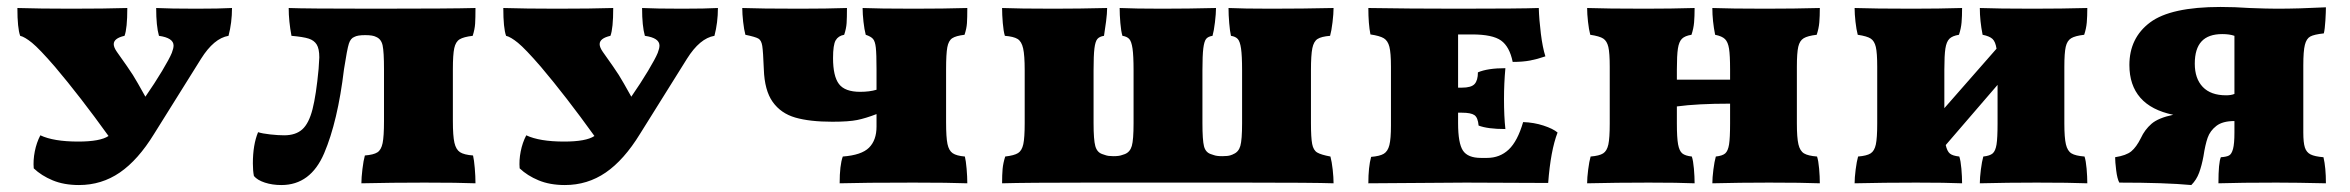

<svg xmlns="http://www.w3.org/2000/svg" viewBox="-20 -525 6757 552"><path d="M647 -502Q647 -460 637 -422Q595 -415 558 -356L423 -140Q377 -65 324.5 -29Q272 7 207 7Q164 7 131.5 -6.5Q99 -20 77 -41Q75 -64 80 -89.5Q85 -115 96 -136Q134 -118 205 -118Q268 -118 292 -134Q210 -248 138 -333Q93 -385 72 -402Q51 -419 38 -422Q30 -444 30 -502Q94 -500 184 -500Q283 -500 346 -502Q346 -443 338 -422Q307 -415 307 -398Q307 -389 316 -376Q351 -327 362 -309.5Q373 -292 398 -247Q425 -286 446 -321Q467 -356 474 -373Q479 -386 479 -394Q479 -416 437 -422Q429 -450 429 -502Q469 -500 544 -500Q611 -500 647 -502Z M710 -19Q707 -34 707 -55Q707 -109 722 -145Q734 -141 757 -138.5Q780 -136 797 -136Q830 -136 849 -153Q868 -170 878.5 -211Q889 -252 896 -327Q898 -353 898 -360Q898 -385 890.5 -397Q883 -409 867.5 -414Q852 -419 818 -422Q810 -464 810 -502Q858 -500 1057 -500Q1277 -500 1347 -502Q1347 -473 1346 -457Q1345 -441 1339 -422Q1313 -419 1301.5 -412Q1290 -405 1286 -386.5Q1282 -368 1282 -326V-177Q1282 -134 1286.5 -114.5Q1291 -95 1302.5 -87.5Q1314 -80 1340 -78Q1343 -65 1345 -41.5Q1347 -18 1347 2Q1299 0 1200 0Q1107 0 1019 2Q1019 -14 1022 -39Q1025 -64 1029 -78Q1054 -80 1065 -87Q1076 -94 1080 -113.5Q1084 -133 1084 -177V-326Q1084 -376 1080 -394.5Q1076 -413 1061 -419Q1052 -424 1030 -424Q1008 -424 999 -419Q988 -415 983 -399.5Q978 -384 969 -326Q951 -176 912 -84.5Q873 7 789 7Q763 7 741.5 0Q720 -7 710 -19Z M2044 -502Q2044 -460 2034 -422Q1992 -415 1955 -356L1820 -140Q1774 -65 1721.5 -29Q1669 7 1604 7Q1561 7 1528.5 -6.5Q1496 -20 1474 -41Q1472 -64 1477 -89.5Q1482 -115 1493 -136Q1531 -118 1602 -118Q1665 -118 1689 -134Q1607 -248 1535 -333Q1490 -385 1469 -402Q1448 -419 1435 -422Q1427 -444 1427 -502Q1491 -500 1581 -500Q1680 -500 1743 -502Q1743 -443 1735 -422Q1704 -415 1704 -398Q1704 -389 1713 -376Q1748 -327 1759 -309.5Q1770 -292 1795 -247Q1822 -286 1843 -321Q1864 -356 1871 -373Q1876 -386 1876 -394Q1876 -416 1834 -422Q1826 -450 1826 -502Q1866 -500 1941 -500Q2008 -500 2044 -502Z M2754 -75Q2757 -63 2759 -40Q2761 -17 2761 2Q2709 0 2606 0Q2462 0 2394 2Q2394 -50 2403 -75Q2457 -79 2478.5 -100.5Q2500 -122 2500 -161V-197Q2469 -185 2444.5 -180Q2420 -175 2373 -175Q2308 -175 2266.5 -187Q2225 -199 2201.5 -232Q2178 -265 2176 -326Q2174 -377 2171.5 -393Q2169 -409 2160.5 -414Q2152 -419 2123 -425Q2119 -440 2116.5 -462.5Q2114 -485 2114 -502Q2166 -500 2279 -500Q2357 -500 2415 -502Q2415 -474 2414 -458.5Q2413 -443 2407 -425Q2390 -422 2382.5 -409Q2375 -396 2375 -358Q2375 -306 2392 -283.5Q2409 -261 2453 -261Q2480 -261 2500 -267V-326Q2500 -370 2498 -388Q2496 -406 2490 -413Q2484 -420 2469 -425Q2465 -440 2462.5 -462.5Q2460 -485 2460 -502Q2506 -500 2607 -500Q2695 -500 2761 -502Q2761 -474 2760 -458.5Q2759 -443 2753 -425Q2728 -422 2717.5 -415Q2707 -408 2703.5 -389Q2700 -370 2700 -326V-174Q2700 -130 2704 -111Q2708 -92 2719 -84.5Q2730 -77 2754 -75Z M2870 -75Q2896 -78 2907 -85Q2918 -92 2922 -110.5Q2926 -129 2926 -171V-323Q2926 -366 2921.5 -386Q2917 -406 2905.5 -413Q2894 -420 2869 -422Q2865 -435 2863 -459Q2861 -483 2861 -502Q2909 -500 3009 -500Q3083 -500 3163 -502Q3163 -487 3160 -463.5Q3157 -440 3154 -422Q3141 -420 3135 -413Q3129 -406 3126.5 -386Q3124 -366 3124 -323V-171Q3124 -123 3129 -105Q3134 -87 3149 -82Q3150 -82 3158 -79Q3166 -76 3181 -76Q3197 -76 3205 -79Q3213 -82 3214 -82Q3229 -88 3234 -105.5Q3239 -123 3239 -171V-323Q3239 -365 3236 -385.5Q3233 -406 3226.5 -413Q3220 -420 3207 -422Q3203 -435 3201 -459Q3199 -483 3199 -502Q3243 -500 3321 -500Q3396 -500 3476 -502Q3476 -486 3473 -461Q3470 -436 3466 -422Q3453 -420 3447.5 -413Q3442 -406 3439.5 -386Q3437 -366 3437 -323V-171Q3437 -122 3441.5 -104.5Q3446 -87 3461 -82Q3462 -82 3470 -79Q3478 -76 3494 -76Q3510 -76 3517.5 -78.5Q3525 -81 3526 -82Q3541 -88 3546 -105.5Q3551 -123 3551 -171V-323Q3551 -365 3548 -385.5Q3545 -406 3538.5 -413Q3532 -420 3519 -422Q3516 -435 3514 -458.5Q3512 -482 3512 -502Q3554 -500 3634 -500Q3726 -500 3814 -502Q3814 -486 3811 -461Q3808 -436 3804 -422Q3779 -420 3768 -413Q3757 -406 3753 -386.5Q3749 -367 3749 -323V-171Q3749 -129 3752.5 -111Q3756 -93 3767 -86.5Q3778 -80 3805 -75Q3809 -60 3811.5 -37.5Q3814 -15 3814 2Q3758 0 3557 0H3108Q2931 0 2861 2Q2861 -23 2862.5 -39.5Q2864 -56 2870 -75Z M4458 -144Q4438 -92 4431 1L4194 0L3914 2Q3914 -45 3922 -74Q3947 -76 3958.5 -83Q3970 -90 3974.5 -108Q3979 -126 3979 -164V-333Q3979 -373 3974.5 -390.5Q3970 -408 3958.5 -415Q3947 -422 3920 -426Q3914 -456 3914 -502Q4032 -500 4171 -500Q4351 -500 4404 -502Q4405 -468 4410 -428Q4415 -388 4423 -363Q4400 -355 4379 -351Q4358 -347 4329 -347Q4320 -391 4295.5 -408.5Q4271 -426 4212 -426H4172V-273H4183Q4210 -273 4219.5 -283.5Q4229 -294 4229 -317Q4257 -329 4308 -329Q4304 -285 4304 -241Q4304 -190 4308 -154Q4257 -154 4231 -164Q4229 -187 4219 -194Q4209 -201 4183 -201H4172V-171Q4172 -113 4186 -92Q4200 -71 4238 -71H4255Q4292 -71 4317.5 -95Q4343 -119 4359 -174Q4390 -173 4417.5 -164Q4445 -155 4458 -144Z M5204 -75Q5208 -63 5210 -40Q5212 -17 5212 2Q5162 0 5066 0Q4983 0 4903 2Q4903 -14 4906 -37.5Q4909 -61 4913 -75Q4932 -77 4940 -84Q4948 -91 4951 -109.5Q4954 -128 4954 -170V-227Q4860 -227 4801 -219V-170Q4801 -129 4804.5 -110Q4808 -91 4816.5 -84Q4825 -77 4844 -75Q4848 -63 4850 -40Q4852 -17 4852 2Q4806 0 4720 0Q4629 0 4543 2Q4543 -14 4546 -37.5Q4549 -61 4553 -75Q4578 -77 4589 -84Q4600 -91 4604 -109.5Q4608 -128 4608 -170V-333Q4608 -373 4604 -390Q4600 -407 4589.5 -414Q4579 -421 4552 -425Q4548 -440 4545.5 -462.5Q4543 -485 4543 -502Q4599 -500 4709 -500Q4786 -500 4852 -502Q4852 -478 4850.5 -460.5Q4849 -443 4843 -425Q4824 -422 4815.5 -413.5Q4807 -405 4804 -385.5Q4801 -366 4801 -325V-296H4954V-325Q4954 -366 4951 -385Q4948 -404 4939.5 -412.5Q4931 -421 4911 -425Q4903 -465 4903 -502Q4955 -500 5055 -500Q5140 -500 5212 -502Q5212 -478 5210.5 -460.5Q5209 -443 5203 -425Q5177 -422 5165.5 -415Q5154 -408 5150 -390.5Q5146 -373 5146 -333V-170Q5146 -129 5150.5 -110Q5155 -91 5166.5 -84Q5178 -77 5204 -75Z M5973 -75Q5977 -63 5979 -40Q5981 -17 5981 2Q5931 0 5835 0Q5752 0 5672 2Q5672 -14 5675 -37.5Q5678 -61 5682 -75Q5701 -77 5709 -84Q5717 -91 5720 -109.5Q5723 -128 5723 -170V-281L5574 -108Q5578 -90 5586 -83.5Q5594 -77 5613 -75Q5617 -63 5619 -40Q5621 -17 5621 2Q5575 0 5489 0Q5398 0 5312 2Q5312 -14 5315 -37.5Q5318 -61 5322 -75Q5347 -77 5358 -84Q5369 -91 5373 -109.5Q5377 -128 5377 -170V-333Q5377 -373 5373 -390Q5369 -407 5358.5 -414Q5348 -421 5321 -425Q5317 -440 5314.5 -462.5Q5312 -485 5312 -502Q5368 -500 5478 -500Q5555 -500 5621 -502Q5621 -478 5619.5 -460.5Q5618 -443 5612 -425Q5593 -422 5584.5 -413.5Q5576 -405 5573 -385.5Q5570 -366 5570 -325V-214L5720 -385Q5717 -405 5708.5 -413Q5700 -421 5680 -425Q5672 -465 5672 -502Q5724 -500 5824 -500Q5909 -500 5981 -502Q5981 -478 5979.5 -460.5Q5978 -443 5972 -425Q5946 -422 5934.5 -415Q5923 -408 5919 -390.5Q5915 -373 5915 -333V-170Q5915 -129 5919.5 -110Q5924 -91 5935.5 -84Q5947 -77 5973 -75Z M6660 -73Q6667 -43 6667 2Q6581 0 6525 0Q6422 0 6358 2Q6358 -58 6365 -73Q6381 -74 6388.5 -78Q6396 -82 6400 -97Q6404 -112 6404 -144V-177Q6370 -177 6352 -163Q6334 -149 6327 -129Q6320 -109 6315 -76Q6310 -49 6302.5 -28.5Q6295 -8 6280 7Q6205 0 6073 0Q6067 -11 6064 -35.5Q6061 -60 6061 -73Q6093 -78 6107.5 -90Q6122 -102 6135 -128Q6146 -152 6165.5 -169Q6185 -186 6228 -195Q6165 -208 6133.5 -244Q6102 -280 6102 -338Q6102 -416 6161.5 -460.5Q6221 -505 6364 -505Q6405 -505 6447 -502Q6499 -500 6526 -500Q6589 -500 6667 -504Q6667 -491 6665.5 -466Q6664 -441 6661 -429Q6633 -426 6622 -420Q6611 -414 6606.5 -396Q6602 -378 6602 -337V-144Q6602 -115 6606.5 -101Q6611 -87 6623 -81Q6635 -75 6660 -73ZM6404 -255V-422Q6390 -427 6369 -427Q6329 -427 6309.5 -406Q6290 -385 6290 -342Q6290 -299 6313 -275Q6336 -251 6380 -251Q6395 -251 6404 -255Z"/></svg>

Font: Vollkorn SC Black
Style: Regular
Weight: 900
Designer: Friedrich Althausen
Foundry: Friedrich Althausen
Version: Version 4.015